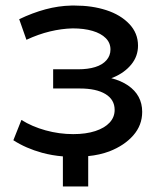

<svg xmlns="http://www.w3.org/2000/svg" viewBox="-20 -557 584 690"><path d="M57 -126Q95 -102 144 -88.5Q193 -75 243 -75Q289 -75 322.5 -86Q356 -97 374 -116.5Q392 -136 392 -162Q392 -199 359 -219Q326 -239 267 -239H171V-308H261Q296 -308 322 -316Q348 -324 362.5 -340.5Q377 -357 377 -379Q377 -403 360 -420Q343 -437 312.5 -446Q282 -455 241 -455Q201 -454 159.5 -444Q118 -434 75 -414L49 -488Q97 -511 143.5 -523.5Q190 -536 236 -537Q243 -537 250 -537Q311 -537 362 -520.5Q413 -504 444.5 -471Q476 -438 476 -393Q476 -355 452 -325.5Q428 -296 388 -279Q384 -277 380 -276Q415 -267 440 -250Q491 -215 491 -155Q491 -107 459 -70.5Q427 -34 373 -13Q338 0 297 4V113H206V5Q168 2 131 -8Q73 -24 28 -53Z"/></svg>

Font: Montserrat Z Med
Style: Regular
Weight: 500
Designer: Julieta Ulanovsky
Foundry: Julieta Ulanovsky
Version: Version 8.000